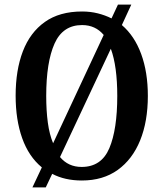

<svg xmlns="http://www.w3.org/2000/svg" viewBox="-20 -775 710 835"><path d="M162 -47Q105 -94 76.5 -174Q48 -254 48 -359Q48 -470 79.5 -552Q111 -634 175 -679.5Q239 -725 337 -725Q373 -725 405 -717Q437 -709 465 -695L493 -755H551L510 -666Q565 -619 594 -540Q623 -461 623 -358Q623 -247 589.5 -164.5Q556 -82 492 -36Q428 10 336 10Q262 10 207 -19L179 40H121ZM431 -623Q395 -666 337 -666Q253 -666 217 -585Q181 -504 181 -358Q181 -294 188 -242Q195 -190 211 -152ZM335 -49Q421 -49 455.5 -130.5Q490 -212 490 -358Q490 -422 483 -473.5Q476 -525 462 -563L241 -92Q277 -49 335 -49Z"/></svg>

Font: Noto Serif Hebrew Condensed SemiBold
Style: Regular
Weight: 600
Width: 3
Designer: Monotype Design Team
Foundry: Monotype Imaging Inc.
Version: Version 2.004; ttfautohint (v1.8.4.7-5d5b)